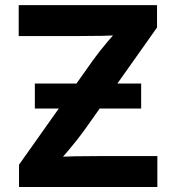

<svg xmlns="http://www.w3.org/2000/svg" viewBox="-20 -748 704 768"><path d="M56.1 0V-89.2L351.2 -506.1Q378.5 -544.1 411.2 -582.3Q443.8 -620.5 477.2 -658.3L488.5 -610.1Q439.6 -605.6 390.5 -604.7Q341.4 -603.8 292.5 -603.8H54.8V-727.5H608.1V-637.9L318.4 -228.6Q289.7 -188.6 255.7 -148.7Q221.6 -108.7 187.1 -69.2L175.8 -117.5Q227 -122 278 -122.8Q329 -123.7 380 -123.7H609.4V0ZM119.4 -313.8V-413.8H544.6V-313.8Z"/></svg>

Font: Atlassian Sans
Style: Regular
Weight: 400
Designer: Rasmus Andersson
Foundry: Modifications by Atlassian Pty Ltd, manufactured by rsms
Version: Version 4.001;git-9221beed3